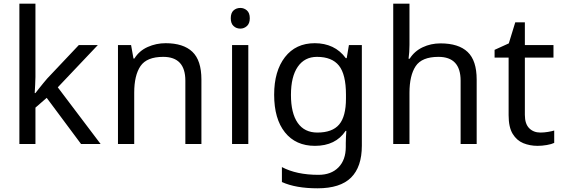

<svg xmlns="http://www.w3.org/2000/svg" viewBox="-20 -780 3044 1040"><path d="M172 -363Q172 -347 170.5 -321Q169 -295 168 -276H172Q178 -284 190 -299Q202 -314 214.5 -329.5Q227 -345 236 -355L407 -536H510L293 -307L525 0H419L233 -250L172 -197V0H85V-760H172Z M877 -546Q973 -546 1022 -499.5Q1071 -453 1071 -349V0H984V-343Q984 -472 864 -472Q775 -472 741 -422Q707 -372 707 -278V0H619V-536H690L703 -463H708Q734 -505 780 -525.5Q826 -546 877 -546Z M1282 -737Q1302 -737 1317.5 -723.5Q1333 -710 1333 -681Q1333 -653 1317.5 -639Q1302 -625 1282 -625Q1260 -625 1245 -639Q1230 -653 1230 -681Q1230 -710 1245 -723.5Q1260 -737 1282 -737ZM1325 -536V0H1237V-536Z M1685 -546Q1738 -546 1780.5 -526Q1823 -506 1853 -465H1858L1870 -536H1940V9Q1940 124 1881.5 182Q1823 240 1700 240Q1582 240 1507 206V125Q1586 167 1705 167Q1774 167 1813.5 126.5Q1853 86 1853 16V-5Q1853 -17 1854 -39.5Q1855 -62 1856 -71H1852Q1798 10 1686 10Q1582 10 1523.5 -63Q1465 -136 1465 -267Q1465 -395 1523.5 -470.5Q1582 -546 1685 -546ZM1697 -472Q1630 -472 1593 -418.5Q1556 -365 1556 -266Q1556 -167 1592.5 -114.5Q1629 -62 1699 -62Q1780 -62 1817 -105.5Q1854 -149 1854 -246V-267Q1854 -377 1816 -424.5Q1778 -472 1697 -472Z M2198 -537Q2198 -497 2193 -462H2199Q2225 -503 2269.5 -524Q2314 -545 2366 -545Q2464 -545 2513 -498.5Q2562 -452 2562 -349V0H2475V-343Q2475 -472 2355 -472Q2265 -472 2231.5 -421.5Q2198 -371 2198 -277V0H2110V-760H2198Z M2907 -62Q2927 -62 2948 -65.5Q2969 -69 2982 -73V-6Q2968 1 2942 5.5Q2916 10 2892 10Q2850 10 2814.5 -4.5Q2779 -19 2757 -55Q2735 -91 2735 -156V-468H2659V-510L2736 -545L2771 -659H2823V-536H2978V-468H2823V-158Q2823 -109 2846.5 -85.5Q2870 -62 2907 -62Z"/></svg>

Font: Noto Sans Tifinagh Ghat
Style: Regular
Weight: 400
Designer: JamraPatel
Foundry: JamraPatel LLC
Version: Version 2.006; ttfautohint (v1.8.4.7-5d5b)